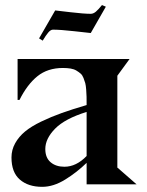

<svg xmlns="http://www.w3.org/2000/svg" viewBox="-20 -721 574 751"><path d="M318.8 -110.8V-283.2Q233.9 -256.8 195.6 -217.8Q157.2 -178.7 157.2 -138.2Q157.2 -104 178 -86.4Q198.7 -68.8 231.9 -68.8Q278.3 -68.8 318.8 -110.8ZM514.2 0H318.8V-84Q280.8 -46.9 234.9 -18.6Q189 9.8 145 9.8Q90.3 9.8 57.6 -18.6Q24.9 -46.9 24.9 -105Q24.9 -134.8 39.3 -160.6Q53.7 -186.5 77.9 -206.5Q102.1 -226.6 141.1 -245.4Q180.2 -264.2 221.2 -278.8Q262.2 -293.5 318.8 -310.1Q318.8 -330.6 318.6 -342.3Q318.4 -354 317.1 -370.4Q315.9 -386.7 313.5 -395.8Q311 -404.8 306.6 -416Q302.2 -427.2 295.4 -433.1Q288.6 -439 279.1 -444.8Q269.5 -450.7 256.1 -452.9Q242.7 -455.1 226.1 -455.1Q166.5 -455.1 126.5 -422.9Q86.4 -390.6 56.2 -330.1H48.8V-490.2H486.8L439 -424.8V-64.9H439.9ZM147 -562 132.8 -570.8 195.8 -680.2Q205.1 -679.2 256.6 -673.1Q308.1 -667 335 -667Q345.2 -667 355.2 -675.5Q365.2 -684.1 378.9 -701.2L394 -694.8L335 -591.8Q325.2 -592.8 270.5 -598.9Q215.8 -605 187 -605Q178.2 -605 168.7 -593.8Q159.2 -582.5 147 -562Z"/></svg>

Font: Bluu Next
Style: Bold
Weight: 700
Designer: Jean-Baptiste Morizot, Igor Stepanchenko (Cyrillic)
Foundry: Igor Stepanchenko
Version: Version 1.005